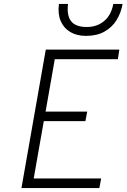

<svg xmlns="http://www.w3.org/2000/svg" viewBox="-20 -951 640 971"><path d="M88.5 0 211.5 -700H583.5L576 -651.5H257L210.5 -386.5H421L412 -338.5H201.5L150.5 -48.5H491.5L482.5 0ZM415 -769.5Q369 -769.5 336 -788.8Q303 -808 287.2 -844.2Q271.5 -880.5 278 -931H324Q317 -872.5 339.8 -843.5Q362.5 -814.5 419 -814.5Q470.5 -814.5 506.5 -844.5Q542.5 -874.5 553 -931H600Q592 -885.5 569.2 -849Q546.5 -812.5 508 -791Q469.5 -769.5 415 -769.5Z"/></svg>

Font: Overpass ExtraLight
Style: Italic
Weight: 250
Italic angle: -10°
Designer: Delve Withrington, Dave Bailey, Thomas Jockin
Foundry: Delve Fonts LLC
Version: Version 4.000